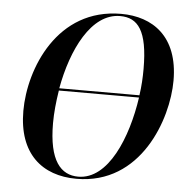

<svg xmlns="http://www.w3.org/2000/svg" viewBox="-52 -777 833 840"><g transform="rotate(5 364.0 -357.0)"><path d="M314 11C597 11 700 -284 700 -454C700 -648 585 -725 447 -725C166 -725 57 -450 57 -265C57 -77 163 11 314 11ZM443 -715C521 -715 565 -662 565 -493C565 -457 563 -417 557 -377H205C236 -548 316 -715 443 -715ZM321 1C245 1 191 -57 191 -223C191 -268 196 -317 204 -367H556C530 -189 453 1 321 1Z"/></g></svg>

Font: Noto Serif Display SemiCondensed SemiBold
Style: Italic
Weight: 600
Width: 4
Italic angle: -12°
Designer: Monotype Design Team
Foundry: Monotype Imaging Inc.
Version: Version 2.009